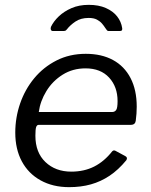

<svg xmlns="http://www.w3.org/2000/svg" viewBox="-20 -762 621 792"><path d="M265 10Q198 10 147.5 -18Q97 -46 70 -96.5Q43 -147 43 -215Q43 -277 63 -335Q83 -393 121 -439Q159 -485 213 -512.5Q267 -540 334 -540Q399 -540 446 -514.5Q493 -489 518.5 -440Q544 -391 544 -322Q544 -308 543 -293.5Q542 -279 540 -264Q539 -256 534 -251.5Q529 -247 519 -247H140Q132 -247 129 -237.5Q126 -228 126 -202Q126 -133 167.5 -93.5Q209 -54 274 -54Q327 -54 368.5 -75Q410 -96 443 -138Q447 -142 451 -141.5Q455 -141 458 -139L497 -118Q508 -112 501 -101Q468 -61 432 -37Q396 -13 355 -1.5Q314 10 265 10ZM443 -300Q453 -300 459 -308Q465 -316 465 -345Q465 -404 430 -442Q395 -480 333 -480Q280 -480 238.5 -454Q197 -428 171.5 -386.5Q146 -345 140 -300ZM199 -634Q192 -634 190 -639Q188 -644 190 -651Q201 -674 222.5 -694.5Q244 -715 275 -728.5Q306 -742 346 -742Q387 -742 416.5 -729Q446 -716 463 -694.5Q480 -673 484 -646Q485 -641 483 -637.5Q481 -634 474 -634H428Q423 -634 420.5 -638Q418 -642 414 -647Q409 -655 401 -664.5Q393 -674 380 -681Q367 -688 346 -688Q313 -688 291 -673Q269 -658 256 -641Q252 -636 249 -635Q246 -634 242 -634Z"/></svg>

Font: Libre Franklin
Style: Italic
Weight: 400
Italic angle: -8°
Designer: Pablo Impallari, Rodrigo Fuenzalida, Nhung Nguyen
Foundry: Impallari Type
Version: Version 3.000